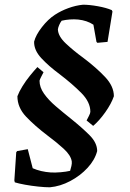

<svg xmlns="http://www.w3.org/2000/svg" viewBox="-20 -678 552 816"><path d="M376 -143 348 -166Q352 -174 358 -185.5Q364 -197 364 -203Q364 -244 326 -282.5Q288 -321 233 -363Q187 -397 155.5 -431Q124 -465 125 -501Q132 -529 158 -562.5Q184 -596 213 -615Q239 -632 270.5 -643.5Q302 -655 333 -658Q360 -658 396 -651.5Q432 -645 455 -635L458 -629L437 -500L394 -496L390 -500L377 -573Q350 -591 312 -595Q277 -598 242 -590Q236 -582 231.5 -571.5Q227 -561 226 -553Q227 -524 260 -493Q293 -462 333 -433Q390 -390 427 -350.5Q464 -311 464 -269Q453 -237 427.5 -201Q402 -165 376 -143ZM192 118Q172 118 143 115Q114 112 86.5 107Q59 102 43 97L41 89L49 -31L53 -36L98 -44L119 37Q153 52 196 55Q215 56 238 54Q261 52 278 48Q281 39 283.5 27.5Q286 16 285 8Q281 -18 251 -45.5Q221 -73 182 -102Q128 -143 91 -182Q54 -221 54 -269Q61 -288 75.5 -311.5Q90 -335 107.5 -356.5Q125 -378 139 -393L165 -371Q161 -363 155 -351.5Q149 -340 148 -335Q148 -307 167 -280Q186 -253 217 -226.5Q248 -200 282 -173Q328 -136 360.5 -103.5Q393 -71 393 -36Q383 2 352 35.5Q321 69 278.5 91.5Q236 114 192 118Z"/></svg>

Font: Labrada SemiBold
Style: Italic
Weight: 600
Italic angle: -7°
Designer: Mercedes Jáuregui
Foundry: Omnibus-Type Team
Version: Version 1.000; ttfautohint (v1.8.4.7-5d5b)